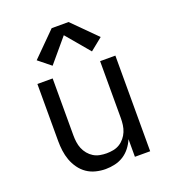

<svg xmlns="http://www.w3.org/2000/svg" viewBox="-139 -868 879 981"><g transform="rotate(-20 300.0 -377.5)"><path d="M268 8Q242 8 215.5 1.5Q189 -5 167 -20Q145 -35 129 -57.5Q113 -80 104 -105Q95 -130 91.5 -156.5Q88 -183 88 -210V-520H171V-210Q171 -192 173.5 -173.5Q176 -155 183 -138Q190 -121 202 -106.5Q214 -92 229.5 -82.5Q245 -73 263.5 -69.5Q282 -66 300 -66Q318 -66 336.5 -69.5Q355 -73 370.5 -82.5Q386 -92 398 -106.5Q410 -121 417 -138Q424 -155 426.5 -173.5Q429 -192 429 -210V-520H512V0H429V-96Q419 -72 403 -51.5Q387 -31 366 -17.5Q345 -4 319.5 2Q294 8 268 8ZM407 -581 300 -708 193 -581 126 -635 254 -763H346L474 -635Z"/></g></svg>

Font: Bmono
Style: Regular
Weight: 400
Monospace: yes
Designer: Belleve Invis
Foundry: Belleve Invis
Version: Version 11.2.2; ttfautohint (v1.8.2)